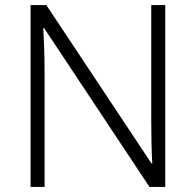

<svg xmlns="http://www.w3.org/2000/svg" viewBox="-20 -734 769 754"><path d="M629 0H567L153 -624H150Q152 -585 153.5 -541.5Q155 -498 155 -451V0H100V-714H162L575 -92H578Q576 -123 575 -171Q574 -219 574 -261V-714H629Z"/></svg>

Font: Noto Sans Light
Style: Regular
Weight: 300
Designer: Monotype Design Team
Foundry: Monotype Imaging Inc.
Version: Version 2.007